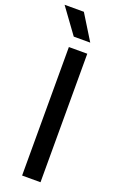

<svg xmlns="http://www.w3.org/2000/svg" viewBox="-200 -993 643 1039"><g transform="rotate(20 121.5 -473.5)"><path d="M79 0V-740H185V0ZM84.5 -802 -21 -947H90L179.5 -802Z"/></g></svg>

Font: Encode Sans Md
Style: Regular
Weight: 500
Designer: Multiple Designers
Foundry: Impallari Type
Version: Version 3.002; ttfautohint (v1.8.3) -l 8 -r 50 -G 200 -x 14 